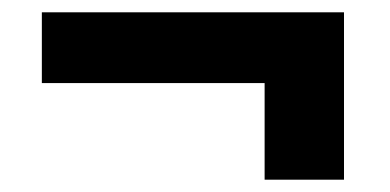

<svg xmlns="http://www.w3.org/2000/svg" viewBox="-20 -451 633 312"><path d="M48 -431V-316H410V-159H539V-431Z"/></svg>

Font: 18Franklin
Style: Bold
Weight: 700
Designer: Pablo Impallari, Rodrigo Fuenzalida (Modified by Dan O. Williams)
Version: Version 0.025;PS 000.025;hotconv 1.0.88;makeotf.lib2.5.64775